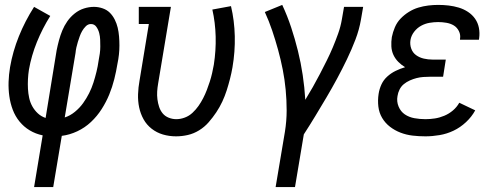

<svg xmlns="http://www.w3.org/2000/svg" viewBox="-20 -548 2040 783"><path d="M119 215 154 4Q125 -2 101 -16.5Q77 -31 59.5 -52.5Q42 -74 32 -100.5Q22 -127 18 -156Q14 -185 15 -214.5Q16 -244 21 -274Q32 -338 57 -400Q82 -462 119 -520L185 -483Q153 -432 130.5 -376.5Q108 -321 98 -264Q95 -245 94 -225Q93 -205 94 -186Q95 -167 99 -148.5Q103 -130 112 -114Q121 -98 134.5 -85.5Q148 -73 166 -67L211 -343Q215 -363 220.5 -383.5Q226 -404 234 -423.5Q242 -443 254.5 -461Q267 -479 284.5 -493Q302 -507 322.5 -513.5Q343 -520 363 -520Q381 -520 398.5 -514Q416 -508 428 -496Q440 -484 448 -468Q456 -452 460 -435Q464 -418 465.5 -399.5Q467 -381 467 -362.5Q467 -344 465 -325.5Q463 -307 459 -288Q454 -257 446 -225Q438 -193 425.5 -162.5Q413 -132 394.5 -103Q376 -74 351 -50.5Q326 -27 295 -12.5Q264 2 232 6L197 215ZM244 -69Q266 -76 285.5 -92Q305 -108 319 -127.5Q333 -147 343.5 -168Q354 -189 361 -211Q368 -233 373.5 -255.5Q379 -278 382 -300Q385 -315 387 -329.5Q389 -344 389 -358Q389 -372 388.5 -386Q388 -400 384.5 -413.5Q381 -427 373 -438.5Q365 -450 351 -450Q339 -450 330 -441Q321 -432 315 -421.5Q309 -411 305 -399.5Q301 -388 297.5 -377Q294 -366 291.5 -354.5Q289 -343 288 -332Z M698 8Q670 8 644.5 0.5Q619 -7 598.5 -23Q578 -39 565.5 -61.5Q553 -84 547.5 -110Q542 -136 543 -164Q544 -192 549 -219L587 -450H546V-520H677L625 -208Q622 -191 621 -175Q620 -159 622 -143Q624 -127 629 -112Q634 -97 643.5 -85.5Q653 -74 668 -68Q683 -62 699 -62Q716 -62 733.5 -68.5Q751 -75 765 -88Q779 -101 789.5 -116Q800 -131 808.5 -147.5Q817 -164 823.5 -181Q830 -198 835.5 -215Q841 -232 845 -249.5Q849 -267 852 -284Q861 -342 859.5 -399Q858 -456 846 -509L922 -523Q936 -464 937.5 -400.5Q939 -337 928 -273Q924 -250 918 -226.5Q912 -203 904.5 -179.5Q897 -156 886.5 -133.5Q876 -111 862 -90Q848 -69 831 -49.5Q814 -30 792 -16.5Q770 -3 746 2.5Q722 8 698 8Z M1104 215 1142 -11Q1149 -55 1149 -97.5Q1149 -140 1145 -182Q1141 -224 1133 -264.5Q1125 -305 1114 -345Q1103 -385 1090 -423.5Q1077 -462 1060 -499L1131 -528Q1152 -483 1167.5 -436Q1183 -389 1195 -340.5Q1207 -292 1214.5 -242Q1222 -192 1225 -141Q1241 -167 1256 -193.5Q1271 -220 1285 -247Q1299 -274 1312.5 -301Q1326 -328 1337.5 -355.5Q1349 -383 1359 -411Q1369 -439 1374 -468L1383 -520H1461L1452 -468Q1445 -427 1429.5 -386.5Q1414 -346 1395 -306.5Q1376 -267 1355 -228Q1334 -189 1311.5 -151Q1289 -113 1266 -75Q1243 -37 1219 0L1183 215Z M1715 8Q1688 8 1662.5 5Q1637 2 1613.5 -7Q1590 -16 1570.5 -31Q1551 -46 1538.5 -67Q1526 -88 1523 -113.5Q1520 -139 1524 -165Q1527 -185 1535.5 -203.5Q1544 -222 1559.5 -236Q1575 -250 1593.5 -259Q1612 -268 1632 -274Q1617 -283 1604.5 -295.5Q1592 -308 1584.5 -324Q1577 -340 1576 -359Q1575 -378 1578 -397Q1582 -417 1590.5 -437Q1599 -457 1614 -472.5Q1629 -488 1647.5 -499.5Q1666 -511 1686 -517Q1706 -523 1726.5 -525.5Q1747 -528 1767 -528Q1789 -528 1810 -525.5Q1831 -523 1851 -517Q1871 -511 1888.5 -499.5Q1906 -488 1917.5 -471.5Q1929 -455 1933 -434.5Q1937 -414 1934 -392L1933 -386H1856V-389Q1859 -406 1851.5 -421Q1844 -436 1831 -444Q1818 -452 1801 -455Q1784 -458 1767 -458Q1750 -458 1732 -455Q1714 -452 1697.5 -443Q1681 -434 1669 -418.5Q1657 -403 1654 -385Q1651 -367 1657 -350Q1663 -333 1677 -323Q1691 -313 1708.5 -309Q1726 -305 1744 -305H1798L1787 -235H1733Q1720 -235 1706 -234Q1692 -233 1678.5 -229.5Q1665 -226 1651.5 -220Q1638 -214 1627 -205Q1616 -196 1609.5 -183Q1603 -170 1601 -156Q1597 -134 1605.5 -113.5Q1614 -93 1631 -81.5Q1648 -70 1670 -66Q1692 -62 1715 -62Q1734 -62 1753.5 -65Q1773 -68 1792 -76Q1811 -84 1827 -97.5Q1843 -111 1853 -129L1918 -98Q1904 -72 1880.5 -50Q1857 -28 1829.5 -15Q1802 -2 1772.5 3Q1743 8 1715 8Z"/></svg>

Font: Iosevka Curly Slab
Style: Italic
Weight: 400
Italic angle: -9°
Monospace: yes
Designer: Belleve Invis
Foundry: Belleve Invis
Version: Version 22.1.2; ttfautohint (v1.8.4)